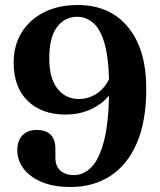

<svg xmlns="http://www.w3.org/2000/svg" viewBox="-20 -733 639 766"><path d="M261.5 13Q193.5 13 146.2 -7Q99 -27 74 -60.2Q49 -93.5 49 -133Q49 -172 69.5 -193.2Q90 -214.5 126 -214.5Q201 -214.5 201 -139V-103.5Q201 -71.5 220.2 -53Q239.5 -34.5 276 -34.5Q313 -34.5 343.5 -64.8Q374 -95 393.2 -164.5Q412.5 -234 415 -352Q387 -317.5 342 -296.8Q297 -276 241 -276Q146 -276 90.2 -330.8Q34.5 -385.5 34.5 -483Q34.5 -551.5 66.2 -603.2Q98 -655 155.5 -684Q213 -713 290.5 -713Q418.5 -713 491.5 -624Q564.5 -535 563.5 -374.5Q563 -247.5 525.5 -161.2Q488 -75 420.2 -31Q352.5 13 261.5 13ZM176.5 -500.5Q176.5 -420.5 209.2 -379.2Q242 -338 295 -338Q334 -338 366.8 -360.2Q399.5 -382.5 415 -418.5Q412 -512.5 395 -566.5Q378 -620.5 350.2 -643.2Q322.5 -666 288 -666Q237.5 -666 207 -624.5Q176.5 -583 176.5 -500.5Z"/></svg>

Font: Fraunces 72pt Soft SemiBold
Style: Regular
Weight: 600
Version: Version 1.000;[b76b70a41]